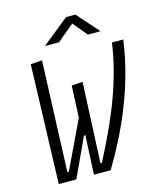

<svg xmlns="http://www.w3.org/2000/svg" viewBox="-130 -990 899 1082"><g transform="rotate(-15 319.5 -449.0)"><path d="M281.7 0H379.4C490.7 -184.6 602.1 -422.9 638.7 -693.4H572.8C536.6 -439 429.7 -222.7 342.8 -53.2H334L355.5 -522L291 -517.6L282.7 -332L149.9 -53.2H141.1L166 -698.2L99.1 -693.4L76.7 0H179.2L284.7 -227.5H293ZM202.6 -771.5H284.7L384.3 -854.5L453.1 -771.5H527.3L414.6 -898.4H359.9Z"/></g></svg>

Font: Cascadia Mono NF Light
Style: Italic
Weight: 300
Italic angle: -10°
Monospace: yes
Designer: Aaron Bell
Foundry: Saja Typeworks
Version: Version 2404.023